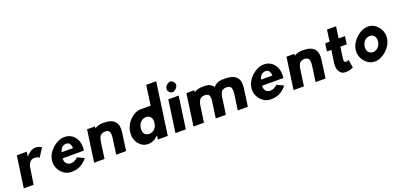

<svg xmlns="http://www.w3.org/2000/svg" viewBox="11 -1938 6247 3031"><g transform="rotate(-20 3135.0 -422.5)"><path d="M304 -464H309L304 -459L285 -440L296 -519L295 -520H129L128 -519L54 6L55 7H218L219 6L262 -274C263 -284 273 -326 302 -358V-359C319 -375 343 -387 373 -387C414 -387 443 -372 456 -363L546 -504C540 -508 502 -535 443 -535C390 -535 348 -503 322 -477L321 -475H320L316 -471V-474H306Z M848 -397V-401H852C870 -416 894 -426 921 -426C945 -426 964 -418 979 -401L980 -399C991 -382 999 -362 1000 -336L1001 -324H811L814 -336C820 -357 830 -379 848 -397ZM811 -147C798 -166 790 -190 792 -218L791 -228H1149L1150 -230C1163 -325 1143 -402 1101 -453L1095 -460C1056 -509 1000 -535 931 -535C860 -535 793 -503 736 -452L726 -444C672 -395 633 -329 623 -256C613 -184 634 -118 674 -69L680 -62C722 -10 781 22 853 22C934 22 1005 0 1069 -57L1078 -65C1093 -78 1107 -93 1122 -112L1011 -165C930 -91 850 -98 812 -145Z M1446 -246C1454 -304 1464 -346 1490 -373L1493 -374H1494C1513 -388 1537 -397 1566 -397C1594 -397 1614 -389 1629 -374H1631V-373C1648 -347 1650 -305 1642 -246L1606 6L1607 7H1772L1773 6L1814 -287C1825 -368 1816 -426 1784 -463V-464L1783 -467L1779 -471H1778C1741 -514 1680 -535 1585 -535C1529 -535 1488 -523 1456 -505L1440 -495L1444 -526L1443 -527H1312L1311 -526L1236 6L1237 7H1409L1410 6Z M2161 -355H2162C2186 -377 2218 -390 2250 -390C2282 -390 2310 -377 2329 -353C2340 -337 2348 -313 2348 -286V-285L2340 -228V-227C2332 -200 2318 -177 2301 -159C2278 -137 2245 -123 2212 -123C2179 -123 2152 -134 2133 -157H2132L2130 -159C2115 -183 2108 -216 2114 -256C2119 -295 2136 -328 2159 -353ZM2596 -866 2595 -867H2429L2428 -866L2382 -533H2373H2372C2311 -536 2245 -535 2219 -535C2155 -535 2099 -508 2050 -464L2041 -456C1986 -406 1947 -335 1936 -256C1925 -177 1944 -107 1984 -57L1991 -49C2027 -5 2076 22 2141 22C2201 22 2256 -5 2297 -42L2316 -57L2307 6L2308 7H2472L2473 6Z M2730 -639C2741 -626 2758 -616 2778 -616C2797 -616 2816 -624 2832 -637L2840 -645V-646C2856 -660 2869 -679 2872 -701C2875 -723 2867 -742 2855 -756L2849 -763C2838 -776 2821 -786 2801 -786C2782 -786 2764 -778 2748 -765L2739 -757V-756C2723 -742 2711 -723 2708 -701C2705 -679 2712 -660 2724 -646ZM2775 7 2776 6 2852 -532 2851 -533H2679L2678 -532L2602 6L2603 7Z M3415 -485 3410 -490C3375 -531 3328 -535 3258 -535C3201 -535 3158 -523 3125 -505L3109 -494L3114 -526L3113 -527H2981L2980 -526L2905 6L2906 7H3080L3081 6L3117 -246C3125 -305 3138 -346 3163 -373C3182 -388 3210 -397 3239 -397C3268 -397 3290 -389 3306 -373C3317 -355 3322 -329 3322 -297L3279 6L3280 7H3448L3449 6L3492 -297C3500 -329 3509 -354 3527 -373H3528C3548 -388 3574 -397 3603 -397C3632 -397 3658 -391 3673 -373C3690 -347 3693 -305 3685 -246L3649 6L3650 7H3817L3818 6L3859 -287C3870 -368 3861 -425 3829 -462V-463L3827 -466L3824 -470H3823C3786 -513 3721 -535 3622 -535C3548 -535 3506 -533 3449 -481L3443 -476L3438 -471L3429 -463L3425 -474L3422 -477H3424L3425 -487H3415ZM3416 -478Z M4198 -397V-401H4202C4220 -416 4244 -426 4271 -426C4295 -426 4314 -418 4329 -401L4330 -399C4341 -382 4349 -362 4350 -336L4351 -324H4161L4164 -336C4170 -357 4180 -379 4198 -397ZM4161 -147C4148 -166 4140 -190 4142 -218L4141 -228H4499L4500 -230C4513 -325 4493 -402 4451 -453L4445 -460C4406 -509 4350 -535 4281 -535C4210 -535 4143 -503 4086 -452L4076 -444C4022 -395 3983 -329 3973 -256C3963 -184 3984 -118 4024 -69L4030 -62C4072 -10 4131 22 4203 22C4284 22 4355 0 4419 -57L4428 -65C4443 -78 4457 -93 4472 -112L4361 -165C4280 -91 4200 -98 4162 -145Z M4796 -246C4804 -304 4814 -346 4840 -373L4843 -374H4844C4863 -388 4887 -397 4916 -397C4944 -397 4964 -389 4979 -374H4981V-373C4998 -347 5000 -305 4992 -246L4956 6L4957 7H5122L5123 6L5164 -287C5175 -368 5166 -426 5134 -463V-464L5133 -467L5129 -471H5128C5091 -514 5030 -535 4935 -535C4879 -535 4838 -523 4806 -505L4790 -495L4794 -526L4793 -527H4662L4661 -526L4586 6L4587 7H4759L4760 6Z M5308 -516 5290 -388V-386H5363L5334 -179C5326 -124 5330 -67 5360 -29L5366 -21C5383 5 5412 22 5459 22C5521 22 5576 -3 5586 -8L5587 -9L5565 -145C5555 -140 5539 -131 5521 -131C5511 -131 5503 -133 5496 -139V-140L5494 -141C5486 -155 5486 -179 5490 -209L5515 -385H5621L5622 -386L5640 -515V-517H5534L5561 -710L5560 -711H5410L5409 -710L5382 -517H5309Z M5919 -348C5942 -371 5976 -386 6007 -386C6038 -386 6066 -371 6084 -348C6099 -323 6107 -292 6102 -256C6097 -221 6081 -190 6058 -165C6034 -142 6002 -127 5971 -127C5940 -127 5912 -141 5893 -165C5878 -189 5870 -221 5875 -256C5880 -290 5895 -323 5919 -348ZM5783 -61C5825 -10 5882 22 5951 22C6019 22 6084 -9 6139 -59L6147 -66C6202 -116 6242 -184 6252 -256C6262 -328 6242 -396 6201 -446L6194 -454C6153 -504 6097 -535 6029 -535C5961 -535 5895 -504 5839 -453L5830 -445C5775 -395 5735 -328 5725 -256C5715 -184 5737 -117 5777 -68Z"/></g></svg>

Font: Hussar Woodtype
Style: SeBdObl
Weight: 900
Foundry: Cannot Into Space Fonts
Version: Version 1.07